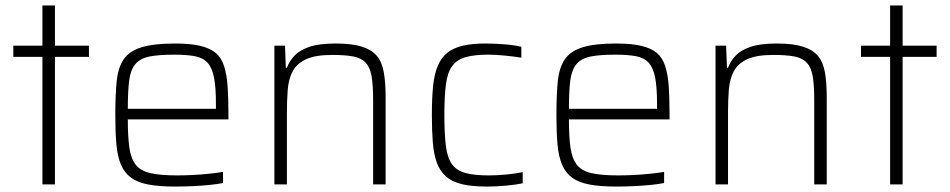

<svg xmlns="http://www.w3.org/2000/svg" viewBox="-20 -678 3493 706"><path d="M136 0V-469H29V-510H136V-658H182V-510H307V-469H182V0Z M623 8Q565 8 525.5 0.5Q486 -7 462 -24.5Q438 -42 425 -72Q412 -102 408 -147Q404 -192 404 -254Q404 -328 409 -378.5Q414 -429 434.5 -459.5Q455 -490 500 -504Q545 -518 624 -518Q680 -518 716 -509.5Q752 -501 773 -483.5Q794 -466 804 -435Q814 -404 817 -360Q820 -316 820 -256V-239H450Q450 -177 455.5 -136.5Q461 -96 478.5 -73Q496 -50 532.5 -41.5Q569 -33 631 -33Q657 -33 687.5 -34.5Q718 -36 747.5 -39Q777 -42 800 -46V-5Q780 -1 750.5 2Q721 5 688 6.5Q655 8 623 8ZM774 -258V-296Q774 -357 767 -393Q760 -429 743 -447.5Q726 -466 696 -471.5Q666 -477 621 -477Q563 -477 529 -470Q495 -463 477.5 -442Q460 -421 455 -382Q450 -343 450 -278H794Z M989 0V-510H1028L1031 -429H1035Q1044 -453 1062.5 -473Q1081 -493 1117 -505.5Q1153 -518 1214 -518Q1274 -518 1310.5 -506.5Q1347 -495 1366 -472Q1385 -449 1391.5 -411Q1398 -373 1398 -320V0H1352V-309Q1352 -364 1346.5 -397Q1341 -430 1324.5 -447.5Q1308 -465 1278.5 -470.5Q1249 -476 1201 -476Q1139 -476 1105 -460Q1071 -444 1056 -415.5Q1041 -387 1038 -348Q1035 -309 1035 -264V0Z M1770 8Q1714 8 1677.5 -1Q1641 -10 1619 -30Q1597 -50 1586 -80.5Q1575 -111 1571.5 -154.5Q1568 -198 1568 -254Q1568 -317 1572.5 -361.5Q1577 -406 1590 -436.5Q1603 -467 1625.5 -484.5Q1648 -502 1682 -510Q1716 -518 1765 -518Q1799 -518 1836 -515Q1873 -512 1897 -506V-466Q1872 -470 1837.5 -473.5Q1803 -477 1776 -477Q1723 -477 1691 -467.5Q1659 -458 1642 -434Q1625 -410 1619.5 -366.5Q1614 -323 1614 -256Q1614 -186 1619.5 -141.5Q1625 -97 1642.5 -73.5Q1660 -50 1692.5 -41.5Q1725 -33 1778 -33Q1809 -33 1844 -36.5Q1879 -40 1902 -45V-4Q1879 1 1842 4.5Q1805 8 1770 8Z M2245 8Q2187 8 2147.5 0.5Q2108 -7 2084 -24.5Q2060 -42 2047 -72Q2034 -102 2030 -147Q2026 -192 2026 -254Q2026 -328 2031 -378.5Q2036 -429 2056.5 -459.5Q2077 -490 2122 -504Q2167 -518 2246 -518Q2302 -518 2338 -509.5Q2374 -501 2395 -483.5Q2416 -466 2426 -435Q2436 -404 2439 -360Q2442 -316 2442 -256V-239H2072Q2072 -177 2077.5 -136.5Q2083 -96 2100.5 -73Q2118 -50 2154.5 -41.5Q2191 -33 2253 -33Q2279 -33 2309.5 -34.5Q2340 -36 2369.5 -39Q2399 -42 2422 -46V-5Q2402 -1 2372.5 2Q2343 5 2310 6.5Q2277 8 2245 8ZM2396 -258V-296Q2396 -357 2389 -393Q2382 -429 2365 -447.5Q2348 -466 2318 -471.5Q2288 -477 2243 -477Q2185 -477 2151 -470Q2117 -463 2099.5 -442Q2082 -421 2077 -382Q2072 -343 2072 -278H2416Z M2611 0V-510H2650L2653 -429H2657Q2666 -453 2684.5 -473Q2703 -493 2739 -505.5Q2775 -518 2836 -518Q2896 -518 2932.5 -506.5Q2969 -495 2988 -472Q3007 -449 3013.5 -411Q3020 -373 3020 -320V0H2974V-309Q2974 -364 2968.5 -397Q2963 -430 2946.5 -447.5Q2930 -465 2900.5 -470.5Q2871 -476 2823 -476Q2761 -476 2727 -460Q2693 -444 2678 -415.5Q2663 -387 2660 -348Q2657 -309 2657 -264V0Z M3253 0V-469H3146V-510H3253V-658H3299V-510H3424V-469H3299V0Z"/></svg>

Font: Saira Thin ExtraLight
Style: Regular
Weight: 250
Version: Version 1.101